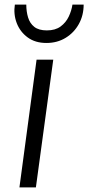

<svg xmlns="http://www.w3.org/2000/svg" viewBox="-20 -820 386 840"><path d="M65 0 140 -559H213L137 0ZM183 -632Q134.5 -632 101.2 -656.2Q68 -680.5 53.2 -719Q38.5 -757.5 45 -800H95Q95 -769.5 102.8 -743.8Q110.5 -718 130 -702.5Q149.5 -687 185 -687Q222 -687 245.2 -704.2Q268.5 -721.5 280.8 -747.5Q293 -773.5 297 -800H346Q346 -753 325 -715Q304 -677 267.2 -654.5Q230.5 -632 183 -632Z"/></svg>

Font: Koeln Type Sans Light
Style: Italic
Weight: 300
Italic angle: -7.5°
Designer: Eben Sorkin
Foundry: Eben Sorkin
Version: Version 2.001